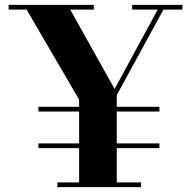

<svg xmlns="http://www.w3.org/2000/svg" viewBox="-20 -770 789 790"><path d="M216 -19.5V0H560.5V-19.5H460.5V-160.5H636V-180H460.5V-311H636V-330.5H460.5V-379L652.5 -730.5H730.5V-750H524V-730.5H629L451.5 -404L269 -730.5H366V-750H15.5V-730.5H89.5L305.5 -360V-330.5H138V-311H305.5V-180H138V-160.5H305.5V-19.5Z"/></svg>

Font: Bodoni* 11pt
Style: Bold
Weight: 700
Version: Version 2.3